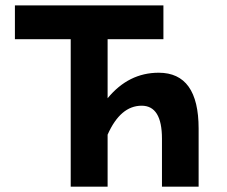

<svg xmlns="http://www.w3.org/2000/svg" viewBox="-20 -696 846 716"><path d="M243.7 0V-549.8H35.6V-675.8H589.4V-549.8H381.3V-329.6Q459.5 -424.8 571.8 -424.8Q720.7 -424.8 720.7 -216.3V0H584V-178.7Q584 -301.8 508.3 -301.8Q429.2 -301.8 381.3 -193.8V0Z"/></svg>

Font: Cadman
Style: Bold
Weight: 700
Designer: Paul James MIller
Foundry: High-Logic / Made with FontCreator
Version: Version 2.114;March 28, 2021;FontCreator 13.0.0.2683 64-bit